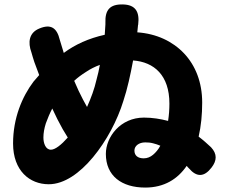

<svg xmlns="http://www.w3.org/2000/svg" viewBox="-20 -814 1020 867"><path d="M416 -455C411 -433 405 -413 398 -393C391 -373 382 -351 373 -331C361 -352 349 -375 335 -404L315 -449C331 -464 349 -477 368 -489C387 -502 409 -513 431 -521C427 -499 422 -476 416 -455ZM811 -573C759 -628 686 -662 600 -668L603 -698C603 -699 603 -701 604 -703C611 -761 592 -793 534 -794C476 -795 454 -769 456 -711C456 -709 456 -706 456 -704L453 -657C381 -641 319 -613 268 -575C262 -594 256 -614 250 -634C237 -689 209 -707 157 -685C111 -666 105 -623 122 -577C126 -562 130 -550 135 -534L157 -475L131 -445C80 -377 39 -281 39 -166C39 -43 114 18 200 18C270 18 340 -32 400 -104C460 -176 510 -270 537 -358C555 -412 569 -476 581 -541C676 -534 745 -474 745 -346C745 -320 743 -293 739 -268C705 -277 668 -283 630 -283C524 -283 458 -196 458 -119C458 -20 529 33 636 33C721 33 782 -5 823 -65C826 -61 830 -57 833 -54C868 -13 902 -14 935 -57C960 -89 961 -119 933 -149C916 -165 897 -182 877 -197C888 -245 893 -297 893 -351C893 -442 863 -518 811 -573ZM671 -167C682 -164 693 -161 704 -156C695 -139 683 -125 671 -115C659 -105 645 -99 629 -99C602 -99 587 -112 587 -134C587 -155 607 -171 636 -171C648 -171 660 -170 671 -167ZM263 -231C271 -217 279 -205 286 -193C257 -160 229 -138 210 -138C186 -138 176 -167 176 -193C176 -213 180 -235 187 -257C195 -279 205 -303 216 -324L239 -276C248 -260 256 -245 263 -231Z"/></svg>

Font: GenSenRounded2 TW H
Style: Regular
Weight: 900
Version: Version 2.100;PS 2.1;hotconv 16.6.51;makeotf.lib2.5.65220 DE